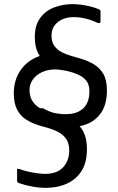

<svg xmlns="http://www.w3.org/2000/svg" viewBox="-20 -683 572 932"><path d="M63 194V141Q63 136 66.5 136Q70 136 76 138Q94 145 116.5 150Q139 155 161 158Q183 161 199 161Q257 161 286.5 129Q316 97 316 48Q316 12 301 -9Q286 -30 262 -42.5Q238 -55 209 -63Q185 -69 157 -78.5Q129 -88 103.5 -105Q78 -122 62.5 -152Q47 -182 47 -230Q47 -287 72.5 -330.5Q98 -374 142.5 -398Q187 -422 241 -422Q257 -422 282 -418.5Q307 -415 333.5 -408.5Q360 -402 378 -394Q385 -392 387 -388.5Q389 -385 389 -380V-325Q389 -305 365 -318Q352 -325 331 -331.5Q310 -338 287.5 -342Q265 -346 247 -346Q213 -346 184.5 -333Q156 -320 139.5 -297Q123 -274 123 -243Q125 -209 140 -188.5Q155 -168 176.5 -156.5Q198 -145 222.5 -138Q247 -131 271 -124Q297 -116 321 -104Q345 -92 363 -74Q381 -56 391.5 -28Q402 0 402 42Q402 104 377 145Q352 186 306.5 207.5Q261 229 199 229Q173 229 138.5 223Q104 217 76 207Q69 205 66 202.5Q63 200 63 194ZM168 -98 167 -151Q167 -154 171.5 -156Q176 -158 182 -158Q188 -158 192 -156Q223 -138 251.5 -133Q280 -128 305 -129Q356 -130 385 -158Q414 -186 414 -240Q414 -272 399.5 -290.5Q385 -309 361 -320Q337 -331 309 -339Q284 -345 256.5 -354Q229 -363 204 -380Q179 -397 164 -427Q149 -457 149 -504Q149 -560 175 -595.5Q201 -631 243 -647Q285 -663 334 -663Q348 -663 370.5 -660.5Q393 -658 417 -652Q441 -646 458 -639Q463 -637 465.5 -634.5Q468 -632 468 -628V-581Q468 -564 447 -575Q434 -581 414.5 -587.5Q395 -594 375 -597Q355 -600 339 -600Q291 -600 260.5 -575.5Q230 -551 230 -510Q230 -479 244 -460Q258 -441 279 -430Q300 -419 325 -412Q350 -405 373 -398Q407 -388 435.5 -371Q464 -354 481.5 -324.5Q499 -295 499 -244Q499 -180 473.5 -140Q448 -100 405 -82Q362 -64 308 -64Q277 -64 245.5 -68.5Q214 -73 181 -84Q174 -87 171 -89.5Q168 -92 168 -98Z"/></svg>

Font: Glory Thin Medium
Style: Regular
Weight: 500
Version: Version 1.011